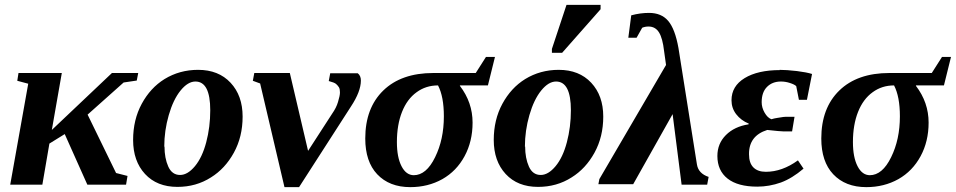

<svg xmlns="http://www.w3.org/2000/svg" viewBox="-20 -759 3928 789"><path d="M548 -459 542 -428 488 -420 340 -288 457 -48 504 -36 498 0H339L246 -208L183 -169L154 0H22L96 -415L51 -427L56 -459H234L193 -225L440 -459Z M655 -156 656 -157Q656 -109 671.5 -74.5Q687 -40 720 -40Q751 -40 781 -76Q811 -112 827.5 -174.5Q844 -237 844 -306Q844 -424 783 -424Q752 -424 722 -387Q692 -350 673.5 -286Q655 -222 655 -156ZM794 -472Q878 -472 927.5 -419Q977 -366 977 -280Q977 -197 941 -131.5Q905 -66 847 -30Q786 9 709 9Q625 9 576 -44Q527 -97 527 -184Q527 -267 562.5 -332.5Q598 -398 656 -434Q718 -472 794 -472Z M1171 -459 1246 -139 1345 -292Q1362 -316 1369 -340Q1377 -366 1377 -379Q1377 -393 1373 -400Q1368 -408 1361 -414Q1354 -420 1331 -426L1337 -458H1450Q1463 -448 1463 -428Q1463 -383 1422 -321L1209 10H1149L1049 -416L1019 -427L1025 -459Z M1681 -39H1680Q1732 -39 1768 -113Q1804 -186 1804 -281Q1804 -362 1780 -408Q1730 -408 1692 -380Q1653 -352 1632 -299Q1611 -246 1611 -175Q1611 -113 1630 -76Q1649 -39 1681 -39ZM1870 -408V-406Q1922 -338 1922 -255Q1922 -178 1889 -117Q1856 -56 1798 -23Q1739 10 1666 10Q1580 10 1530 -43Q1481 -95 1481 -190Q1481 -315 1555 -387Q1629 -459 1761 -459H1935L1977 -525H2014L1985 -408Z M2137 -156 2138 -157Q2138 -109 2153.5 -74.5Q2169 -40 2202 -40Q2233 -40 2263 -76Q2293 -112 2309.5 -174.5Q2326 -237 2326 -306Q2326 -424 2265 -424Q2234 -424 2204 -387Q2174 -350 2155.5 -286Q2137 -222 2137 -156ZM2276 -472Q2360 -472 2409.5 -419Q2459 -366 2459 -280Q2459 -197 2423 -131.5Q2387 -66 2329 -30Q2268 9 2191 9Q2107 9 2058 -44Q2009 -97 2009 -184Q2009 -267 2044.5 -332.5Q2080 -398 2138 -434Q2200 -472 2276 -472ZM2248 -542V-558L2308 -739H2448V-721L2290 -542Z M2744 -290 2582 -2H2439L2443 -23L2717 -492L2709 -549Q2703 -602 2688 -626Q2673 -650 2645 -650Q2631 -650 2619 -645L2596 -604H2562L2574 -696Q2611 -706 2647 -706Q2698 -706 2726 -673Q2754 -640 2768 -562L2844 -83Q2850 -46 2892 -32L2886 0H2781Z M3186 -471 3182 -472Q3212 -472 3255 -467Q3295 -462 3317 -455L3296 -349H3263L3252 -405Q3245 -412 3226 -418Q3208 -424 3189 -424Q3154 -424 3132 -402Q3110 -380 3110 -339Q3110 -317 3122 -296Q3134 -275 3150 -269Q3153 -270 3161 -272Q3163 -272 3166 -273Q3169 -274 3174.5 -274.5Q3180 -275 3184 -276Q3201 -279 3208 -279H3245L3235 -219H3200Q3187 -219 3133 -225Q3057 -201 3058 -125Q3058 -89 3076 -71Q3094 -53 3127 -53Q3194 -53 3259 -100L3282 -66Q3235 -26 3189 -9Q3141 8 3092 8Q3012 8 2970 -25Q2928 -58 2928 -118Q2928 -169 2963 -204Q2998 -239 3056 -248L3057 -251Q3025 -264 3005 -290Q2986 -315 2986 -347Q2986 -405 3040 -438Q3094 -471 3186 -471Z M3555 -39H3554Q3606 -39 3642 -113Q3678 -186 3678 -281Q3678 -362 3654 -408Q3604 -408 3566 -380Q3527 -352 3506 -299Q3485 -246 3485 -175Q3485 -113 3504 -76Q3523 -39 3555 -39ZM3744 -408V-406Q3796 -338 3796 -255Q3796 -178 3763 -117Q3730 -56 3672 -23Q3613 10 3540 10Q3454 10 3404 -43Q3355 -95 3355 -190Q3355 -315 3429 -387Q3503 -459 3635 -459H3809L3851 -525H3888L3859 -408Z"/></svg>

Font: Libra Serif Modern
Style: Bold Italic
Weight: 700
Italic angle: -12°
Designer: Stefan Peev, Context Ltd
Foundry: Stefan Peev, Context Ltd
Version: Version 1.000